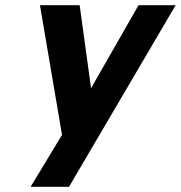

<svg xmlns="http://www.w3.org/2000/svg" viewBox="-20 -520 697 740"><path d="M219 0 134 -500H287L331 -180L514 -500H657L246 200H98Z"/></svg>

Font: Perun
Style: Bold Italic
Weight: 700
Italic angle: -12°
Foundry: Copyright (c) Stefan Peev, Context Ltd, 2016
Version: Version 1.027